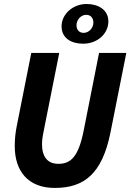

<svg xmlns="http://www.w3.org/2000/svg" viewBox="-20 -912 641 944"><path d="M249.2 12C393 12 482.4 -56.6 523.3 -261.3L601 -651.7H467L391.3 -269.3C365.9 -142.1 328.5 -106.5 267.2 -106.5C214 -106.5 186.5 -140.6 186.5 -204.4C186.5 -230.1 192.6 -257.1 198.2 -284.9L271.3 -651.7H133.8L63.9 -299.9C56.2 -263 52.5 -230.7 52.5 -193.2C52.5 -71.2 117.6 12 249.2 12ZM389.2 -697.1C457.8 -697.1 512.8 -745.2 512.8 -806.9C512.8 -865 461.4 -892.4 406 -892.4C338.3 -892.4 282.7 -842.4 282.7 -782.6C282.7 -722.8 332.3 -697.1 389.2 -697.1ZM391.2 -750.4C368.5 -750.4 356.1 -767 356.1 -787.8C356.1 -814.3 377.3 -839.1 404 -839.1C426.9 -839.1 439.1 -822.3 439.1 -801.5C439.1 -773.5 416.4 -750.4 391.2 -750.4Z"/></svg>

Font: Source Code Variable
Style: Italic
Weight: 400
Italic angle: -11°
Monospace: yes
Designer: Paul D. Hunt, Teo Tuominen
Foundry: Adobe Systems Incorporated
Version: Version 1.005;PS 1.0;hotconv 16.6.54;makeotf.lib2.5.65590